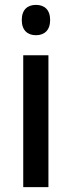

<svg xmlns="http://www.w3.org/2000/svg" viewBox="-20 -765 293 785"><path d="M127 -745C93 -745 69 -726 69 -683C69 -641 93 -621 127 -621C161 -621 185 -641 185 -683C185 -726 161 -745 127 -745ZM178 -539H75V0H178Z"/></svg>

Font: Noto Sans SemiCondensed Medium
Style: Regular
Weight: 500
Width: 4
Designer: Monotype Design Team
Foundry: Monotype Imaging Inc.
Version: Version 2.013